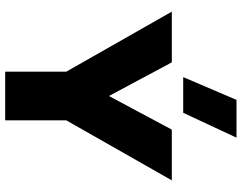

<svg xmlns="http://www.w3.org/2000/svg" viewBox="-116 -818 934 742"><g transform="rotate(90 351.0 -447.0)"><path d="M278 -688 366 -894H512L416 -688ZM257 0V-236L25 -644H221L351 -401L481 -644H677L445 -236V0Z"/></g></svg>

Font: Kanit
Style: Bold
Weight: 700
Designer: Katatrad Team
Foundry: CadsonDemak
Version: Version 2.000; ttfautohint (v1.8.3)